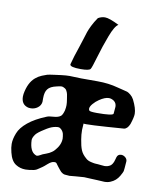

<svg xmlns="http://www.w3.org/2000/svg" viewBox="-87 -854 765 928"><g transform="rotate(10 295.0 -390.5)"><path d="M422.9 -761.7Q405.3 -752 385.3 -699.2Q365.2 -646.5 349.1 -591.3Q333 -536.1 328.1 -529.3Q322.3 -519.5 280.3 -519.5Q227.5 -519.5 227.5 -533.2V-534.2Q237.3 -572.3 255.9 -626Q261.7 -642.6 268.6 -665.5Q275.4 -688.5 279.8 -701.2Q284.2 -713.9 293.9 -733.9Q303.7 -753.9 319.3 -776.4Q335.9 -786.1 353.5 -786.1Q374 -786.1 422.9 -761.7ZM252 -183.6Q250 -210.9 229.5 -222.7Q221.7 -226.6 199.2 -220.7Q181.6 -215.8 158.2 -200.2Q127.9 -181.6 118.2 -168.9Q106.4 -152.3 106.4 -140.6Q108.4 -85 137.7 -72.3Q141.6 -70.3 144.5 -70.3Q149.4 -70.3 159.2 -75.7Q168.9 -81.1 170.9 -82Q176.8 -84 186.5 -87.9Q196.3 -91.8 201.2 -94.2Q206.1 -96.7 213.4 -101.6Q220.7 -106.4 226.6 -113.3Q252.9 -142.6 252.9 -173.8Q252.9 -174.8 252.4 -178.2Q252 -181.6 252 -183.6ZM356.4 -329.1Q361.3 -324.2 394.5 -324.2Q472.7 -324.2 474.6 -335Q474.6 -340.8 476.1 -352.5Q477.5 -364.3 477.5 -369.1Q477.5 -386.7 464.8 -396.5Q452.1 -405.3 439.5 -405.3Q419.9 -405.3 392.6 -386.7Q377.9 -377 365.7 -362.8Q353.5 -348.6 353.5 -337.9Q353.5 -334 356.4 -329.1ZM291 -475.6H314.5H371.1Q425.8 -475.6 471.7 -462.9Q477.5 -460.9 495.6 -457Q513.7 -453.1 520.5 -450.7Q527.3 -448.2 537.6 -439.9Q547.9 -431.6 554.7 -418.9Q575.2 -377.9 575.2 -351.6Q575.2 -335 563.5 -299.8Q552.7 -274.4 536.1 -272.5Q525.4 -271.5 453.6 -266.6Q381.8 -261.7 353.5 -261.7Q340.8 -261.7 339.8 -262.7Q337.9 -243.2 337.9 -231.4Q337.9 -208 341.8 -185.5Q346.7 -153.3 354.5 -134.3Q362.3 -115.2 381.8 -98.6Q384.8 -95.7 387.7 -93.8Q390.6 -91.8 394 -90.3Q397.5 -88.9 399.9 -87.9Q402.3 -86.9 406.7 -85.9Q411.1 -85 413.1 -84.5Q415 -84 420.4 -83Q425.8 -82 427.2 -82Q428.7 -82 434.6 -81.5Q440.4 -81.1 442.4 -81.1Q445.3 -81.1 457 -79.6Q468.8 -78.1 474.6 -78.1Q491.2 -78.1 503.9 -86.9Q508.8 -90.8 512.2 -96.2Q515.6 -101.6 517.1 -105.5Q518.6 -109.4 521 -117.7Q523.4 -126 524.4 -129.9Q529.3 -145.5 545.9 -145.5Q556.6 -145.5 565.9 -137.7Q575.2 -129.9 575.2 -119.1V-118.2Q572.3 -76.2 570.8 -69.8Q569.3 -63.5 558.6 -44.9Q543.9 -19.5 517.6 -8.8Q504.9 -2.9 487.3 -2.9Q482.4 -2.9 470.2 -3.9Q458 -4.9 451.2 -4.9Q438.5 -4.9 418.9 -6.3Q399.4 -7.8 387.7 -7.8Q371.1 -6.8 348.1 -4.9Q325.2 -2.9 316.4 -2Q312.5 -2.9 305.2 -2.9Q297.9 -2.9 292.5 -3.9Q287.1 -4.9 282.2 -7.8Q274.4 -11.7 266.6 -22Q258.8 -32.2 256.8 -34.2Q253.9 -37.1 250.5 -42.5Q247.1 -47.9 244.1 -51.3Q241.2 -54.7 236.3 -54.7H232.4Q219.7 -54.7 202.6 -39.6Q185.5 -24.4 180.7 -21.5Q175.8 -18.6 168.5 -13.2Q161.1 -7.8 155.8 -4.9Q150.4 -2 142.6 0Q118.2 4.9 101.6 4.9Q75.2 4.9 53.7 -8.8Q30.3 -23.4 20.5 -64.5Q14.6 -87.9 14.6 -105.5Q14.6 -129.9 26.4 -159.2Q37.1 -187.5 70.3 -214.8Q103.5 -242.2 159.2 -264.6Q168.9 -268.6 191.9 -270Q214.8 -271.5 226.6 -281.2Q234.4 -288.1 240.2 -309.6Q243.2 -324.2 243.2 -335.9Q243.2 -347.7 240.2 -365.2Q239.3 -369.1 238.3 -377Q237.3 -384.8 236.3 -388.7Q235.4 -392.6 233.4 -397.9Q231.4 -403.3 228.5 -407.7Q225.6 -412.1 220.7 -415Q211.9 -420.9 203.1 -420.9Q197.3 -420.9 181.6 -417Q149.4 -410.2 137.7 -394.5Q126 -379.9 126 -349.6V-341.8V-331.1Q124 -313.5 108.9 -302.2Q93.8 -291 75.2 -291Q64.5 -291 59.6 -293Q28.3 -302.7 28.3 -340.8Q28.3 -349.6 29.3 -353.5Q39.1 -410.2 70.3 -436.5Q84 -448.2 100.6 -455.1Q117.2 -461.9 125.5 -464.4Q133.8 -466.8 160.2 -470.2Q186.5 -473.6 193.4 -474.6Q216.8 -477.5 233.4 -477.5Q246.1 -477.5 291 -475.6Z"/></g></svg>

Font: LPEducational
Style: Medium
Weight: 500
Designer: Based on Essays1743, by John Stracke, which says:

Based on the typeface in a 1743 English translation of the essays of 
Version: Version 001.204